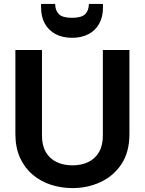

<svg xmlns="http://www.w3.org/2000/svg" viewBox="-20 -956 742 983"><path d="M351 7Q293.5 7 240.9 -10Q188.4 -27 147.4 -61.6Q106.3 -96.1 82.6 -148.1Q58.8 -200.2 58.8 -270.7V-700H194.9V-261.6Q194.9 -211.2 214.8 -177.1Q234.7 -142.9 270.2 -126.2Q305.6 -109.5 351 -109.5Q396.4 -109.5 431.6 -126.2Q466.8 -142.9 486.7 -177.1Q506.6 -211.2 506.6 -261.6V-700H642.7V-270.7Q642.7 -177.1 601.7 -115.6Q560.6 -54.1 494.1 -23.5Q427.6 7 351 7ZM348.5 -762.5Q300.5 -762.5 264.9 -781.2Q229.4 -800 209.8 -834.8Q190.3 -869.6 190.3 -917.3V-935.8H262.5Q262.5 -902.8 281.2 -883.8Q300 -864.8 348.5 -864.8Q397.5 -864.8 416.2 -883.8Q435 -902.8 435 -935.8H507.2V-916.8Q507.2 -869.1 487.6 -834.3Q468.1 -799.5 432.8 -781Q397.5 -762.5 348.5 -762.5Z"/></svg>

Font: Envelope Sans Variable
Style: Regular
Weight: 500
Designer: Andreas Rasmussen / Norman Anderson
Foundry: mail.de GmbH
Version: Version 1.150